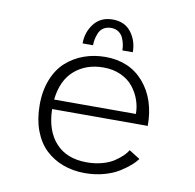

<svg xmlns="http://www.w3.org/2000/svg" viewBox="-78 -761 866 851"><g transform="rotate(10 355.0 -335.0)"><path d="M248.5 -553.5Q248.5 -604.5 278.5 -642.8Q308.5 -681 362.5 -681Q416.5 -681 445.5 -643Q474.5 -605 474.5 -553.5H427.5Q427.5 -566.5 425 -579.8Q422.5 -593 416 -608.2Q409.5 -623.5 395.5 -633.2Q381.5 -643 361.5 -643Q341.5 -643 327.2 -633.5Q313 -624 306.8 -608.5Q300.5 -593 298 -579.8Q295.5 -566.5 295.5 -553.5ZM585.5 -92.5Q574.5 -77.5 556.5 -61.8Q538.5 -46 510.8 -28.5Q483 -11 442.8 0Q402.5 11 357.5 11Q304 11 259 -5.8Q214 -22.5 180.2 -54.5Q146.5 -86.5 127.5 -137.2Q108.5 -188 108.5 -252.5Q108.5 -317 128.8 -367.5Q149 -418 184 -449Q219 -480 263.8 -496Q308.5 -512 359.5 -512Q468 -512 532.2 -437.8Q596.5 -363.5 596.5 -243.5H166Q168 -146.5 217.8 -92Q267.5 -37.5 357.5 -37.5Q394.5 -37.5 426.5 -46.2Q458.5 -55 479.8 -69.2Q501 -83.5 514.8 -96.8Q528.5 -110 536.5 -123.5ZM359 -464.5Q281.5 -464.5 229.2 -419.5Q177 -374.5 167.5 -286.5H535.5Q535.5 -318.5 524.8 -349.2Q514 -380 493.2 -406.2Q472.5 -432.5 437.8 -448.5Q403 -464.5 359 -464.5Z"/></g></svg>

Font: League Mono UltraLight
Style: Regular
Weight: 200
Width: 6
Designer: Tyler Finck
Foundry: The League of Moveable Type / Tyler Finck
Version: Version 2.210